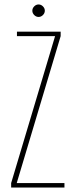

<svg xmlns="http://www.w3.org/2000/svg" viewBox="-20 -841 339 861"><path d="M56 -679V-699H252V-679L55 -20H269V0H30V-20L227 -679ZM125 -793Q125 -804 133.5 -812.5Q142 -821 153 -821Q164 -821 172.5 -812.5Q181 -804 181 -793Q181 -782 172.5 -773.5Q164 -765 153 -765Q142 -765 133.5 -773.5Q125 -782 125 -793Z"/></svg>

Font: Moniqa Thin Paragraph
Style: Regular
Weight: 100
Designer: Rajesh Rajput
Foundry: Rajesh Rajput
Version: Version 1.000